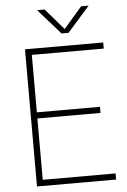

<svg xmlns="http://www.w3.org/2000/svg" viewBox="-62 -988 681 1032"><g transform="rotate(-5 279.0 -472.0)"><path d="M95 0V-740H517V-707H129V-397H469.5V-364H129V-33H522V0ZM298 -808 178 -944H218.5L317 -830L415.5 -944H456L336 -808Z"/></g></svg>

Font: Encode Sans Th
Style: Regular
Weight: 100
Designer: Multiple Designers
Foundry: Impallari Type
Version: Version 3.002; ttfautohint (v1.8.3) -l 8 -r 50 -G 200 -x 14 